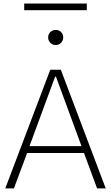

<svg xmlns="http://www.w3.org/2000/svg" viewBox="-20 -1045 615 1065"><path d="M461.4 -1025.4V-988.3H114.3V-1025.4ZM130.4 -196.3 57.1 0H9.3L258.8 -658.2H317.4L566.4 0H518.6L445.8 -196.3ZM285.6 -619.6 143.6 -234.4H432.1L290.5 -619.6ZM247.1 -837.4Q247.1 -855 259 -866.9Q271 -878.9 289.1 -878.9Q307.6 -878.9 319.1 -866.9Q330.6 -855 330.6 -837.4Q330.6 -820.3 319.1 -807.9Q307.6 -795.4 289.1 -795.4Q271 -795.4 259 -807.9Q247.1 -820.3 247.1 -837.4Z"/></svg>

Font: Estedad-FD ExtraLight
Style: Regular
Weight: 200
Designer: Amin Abedi
Version: Version 7.3